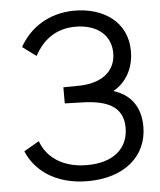

<svg xmlns="http://www.w3.org/2000/svg" viewBox="-53 -781 702 842"><g transform="rotate(-5 298.0 -360.0)"><path d="M300.5 15C459 15 563 -70.5 563 -202.5C563 -291.5 518.5 -346.5 445.5 -369C499.5 -398 537.5 -458.5 537.5 -536.5C537.5 -669.5 428.5 -735 306.5 -735C193 -735 108.5 -677.5 63.5 -596L123.5 -551.5C160.5 -620 218 -664.5 304.5 -664.5C396 -664.5 459.5 -616.5 459.5 -535C459.5 -457.5 401.5 -409.5 306 -405.5C285.5 -404.5 236 -404.5 228.5 -404.5V-333.5C237.5 -333.5 238 -333.5 310.5 -331C407.5 -327.5 485 -301.5 485 -204C485 -114.5 420.5 -55.5 303 -55.5C190.5 -55.5 124.5 -110.5 100.5 -178.5L33.5 -139.5C67.5 -57.5 153.5 15 300.5 15Z"/></g></svg>

Font: Hauora
Style: Regular
Weight: 400
Designer: Mikhail Sharanda
Foundry: WCYS & Co.
Version: Version 1.010